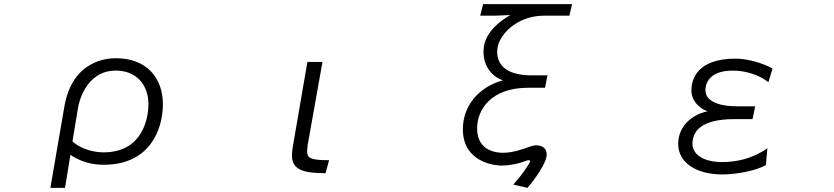

<svg xmlns="http://www.w3.org/2000/svg" viewBox="-20 -798 4040 930"><path d="M295 112 321 -48C388 -3 451 0 483 0C708 0 769 -174 769 -293C769 -419 692 -516 541 -516C507 -516 332 -511 292 -283L224 112ZM358 -276C361 -295 393 -456 541 -456C642 -456 699 -386 699 -293C699 -237 678 -60 481 -60C450 -60 382 -68 331 -113Z M1574 -22C1484 -22 1468 -33 1468 -62V-68C1468 -75 1469 -84 1470 -94L1542 -498H1469L1397 -80C1396 -69 1394 -57 1394 -48V-46C1394 23 1446 41 1557 41Z M2535 112C2572 69 2628 -10 2628 -49C2628 -88 2595 -94 2578 -94H2573C2566 -94 2555 -90 2547 -88C2510 -74 2461 -58 2417 -58C2394 -58 2291 -61 2291 -176C2291 -266 2357 -373 2539 -373H2620L2632 -433H2556C2515 -433 2388 -437 2388 -548C2388 -626 2483 -722 2613 -722H2738L2751 -778H2320L2306 -722H2375L2452 -725C2331 -655 2322 -583 2322 -546C2322 -472 2369 -424 2416 -409C2293 -375 2222 -280 2222 -172C2222 -7 2386 4 2407 4C2445 4 2487 -3 2530 -20C2534 -21 2538 -22 2541 -22C2545 -22 2548 -21 2548 -17C2548 -12 2520 36 2466 96Z M3697 -80C3625 -29 3547 -13 3477 -13C3394 -13 3334 -46 3334 -102C3335 -158 3370 -221 3537 -221H3625L3638 -283H3553C3452 -283 3397 -312 3397 -361V-362C3397 -377 3401 -456 3529 -456H3531C3594 -456 3658 -434 3702 -400L3722 -466C3674 -493 3600 -514 3543 -514C3357 -514 3329 -414 3329 -360C3329 -311 3366 -273 3407 -259C3328 -242 3265 -184 3265 -101C3265 -9 3354 47 3479 47C3541 47 3640 31 3690 1Z"/></svg>

Font: LINE Seed JP App_OTF Regular
Style: Regular
Weight: 400
Designer: LY Corporation & Fontrix & Fontworks
Version: Version 1.002